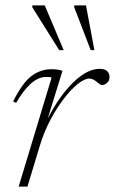

<svg xmlns="http://www.w3.org/2000/svg" viewBox="-20 -690 425 710"><path d="M171 -403.5Q168.5 -404.5 164 -405Q159.5 -405.5 151 -405.5Q121.5 -405.5 93.8 -380.5Q66 -355.5 39.5 -309.5L28.5 -315Q64 -385.5 97.5 -409.8Q131 -434 169.5 -434Q196 -434 211 -428L156.5 -251.5Q199.5 -335.5 251 -385.5Q302.5 -435.5 348.5 -435.5Q367.5 -435.5 376.2 -427Q385 -418.5 385 -405Q385 -391.5 376 -383.5Q367 -375.5 357 -375.5Q353.5 -375.5 348.8 -378.8Q344 -382 338.5 -386.5Q333.5 -391 326.2 -395.2Q319 -399.5 311 -399.5Q292.5 -399.5 267.2 -379.2Q242 -359 215.5 -324.2Q189 -289.5 166 -246Q143 -202.5 129 -156.5L81.5 0H49ZM215.5 -504.5H199L99.5 -663V-670H145.5ZM329 -504.5H315.5L254.5 -663V-670H298Z"/></svg>

Font: Newsreader Text ExtraLight
Style: Italic
Weight: 275
Italic angle: -17°
Designer: Hugues Gentile
Foundry: Production Type
Version: Version 1.001